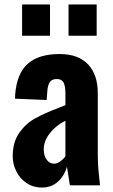

<svg xmlns="http://www.w3.org/2000/svg" viewBox="-20 -830 506 860"><path d="M98 -11C78 -24 63 -42 53 -63C42 -84 37 -107 37 -130C37 -173 47 -208 67 -236C86 -263 110 -285 138 -300C165 -315 200 -331 243 -347L273 -359V-413C273 -434 270 -449 265 -460C259 -471 249 -476 234 -476C219 -476 209 -471 203 -462C197 -453 193 -439 192 -422L189 -382L47 -388L48 -407C53 -470 72 -516 105 -545C138 -574 186 -588 247 -588C304 -588 346 -572 375 -541C404 -510 418 -467 418 -412V-143C418 -106 420 -75 423 -49C426 -22 427 -6 428 0H293C290 -19 286 -47 280 -83C272 -56 259 -34 240 -17C221 1 197 10 168 10C141 10 118 3 98 -11ZM250 -107C259 -114 267 -121 273 -130V-289C244 -275 221 -256 203 -233C185 -210 176 -186 176 -162C176 -142 180 -126 189 -115C197 -103 208 -97 222 -97C231 -97 241 -100 250 -107ZM79 -810H204V-670H79ZM287 -810H413V-670H287Z"/></svg>

Font: Oswald SemiBold
Style: Regular
Weight: 400
Version: Version